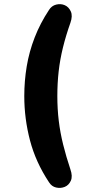

<svg xmlns="http://www.w3.org/2000/svg" viewBox="-20 -734 422 941"><path d="M220 159Q155 61 127 -46Q99 -153 99 -263Q99 -337 111 -409Q123 -481 150 -550.5Q177 -620 220 -685Q233 -706 255.5 -711.5Q278 -717 297.5 -708.5Q317 -700 327 -678Q337 -656 325 -622Q303 -560 288.5 -501Q274 -442 267.5 -384Q261 -326 261 -263Q261 -200 268 -142Q275 -84 289.5 -25.5Q304 33 325 96Q337 130 327 152Q317 174 297 182Q277 190 255 185Q233 180 220 159Z"/></svg>

Font: Nunito ExtraLight ExtraBold
Style: Regular
Weight: 800
Version: Version 3.602